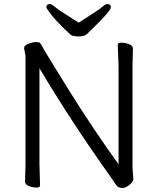

<svg xmlns="http://www.w3.org/2000/svg" viewBox="-20 -916 778 949"><path d="M106 -641 99 -678Q99 -692 121.5 -700Q144 -708 154.5 -708Q165 -708 171 -707Q177 -706 182 -698Q207 -652 324.5 -464Q442 -276 566 -104V-589L562 -695Q562 -705 581 -705Q600 -705 618.5 -697.5Q637 -690 637 -677L635 -588V-87L639 -32Q639 -22 630 -12Q607 13 585.5 13Q564 13 554.5 -1Q545 -15 520 -51Q328 -321 175 -579V-105L178 1Q178 11 160 11Q142 11 123 3.5Q104 -4 104 -17L106 -106ZM369 -804Q404 -827 438 -848.5Q472 -870 487 -883Q502 -896 510 -896Q528 -896 528 -879.5Q528 -863 442 -779Q422 -760 410 -748Q398 -736 368.5 -736Q339 -736 328 -745Q258 -811 233.5 -843Q209 -875 209 -880Q209 -896 227 -896Q235 -896 250 -883Q265 -870 299.5 -848.5Q334 -827 369 -804Z"/></svg>

Font: ToneOZ-Pinyin-WenKai-Regular
Style: Regular
Weight: 400
Designer: Fontworks Inc.
Foundry: ToneOZ
Version: Version 0.240331